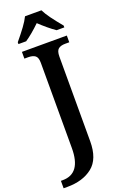

<svg xmlns="http://www.w3.org/2000/svg" viewBox="-230 -989 822 1286"><g transform="rotate(-20 181.0 -345.5)"><path d="M-16 187H-3Q128 187 128 6V-602Q128 -640 111 -653Q94 -666 62 -666H34V-714H354V-666H325Q293 -666 276 -652.5Q259 -639 259 -598V5Q259 131 190.5 185.5Q122 240 11 240H-16ZM30 -784Q69 -831 95 -866.5Q121 -902 135 -931H252Q266 -902 292 -866.5Q318 -831 357 -784V-771H302Q278 -787 247.5 -812.5Q217 -838 193 -861Q133 -803 85 -771H30Z"/></g></svg>

Font: Noto Serif SemiBold
Style: Regular
Weight: 600
Designer: Monotype Design Team
Foundry: Monotype Imaging Inc.
Version: Version 1.001